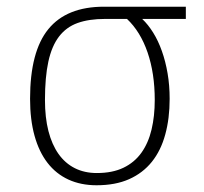

<svg xmlns="http://www.w3.org/2000/svg" viewBox="-20 -532 603 567"><path d="M528.8 -512.2V-476.1H399.9Q417.5 -459.5 432.4 -435.5Q447.3 -411.6 458 -381.3Q468.8 -351.1 474.9 -315.4Q481 -279.8 481 -240.2Q481 -182.1 468 -134.8Q455.1 -87.4 428.5 -54.2Q401.9 -21 361.3 -2.9Q320.8 15.1 265.1 15.1Q218.8 15.1 182.1 -1.7Q145.5 -18.6 120.4 -51Q95.2 -83.5 82 -131.1Q68.8 -178.7 68.8 -240.2Q68.8 -379.9 122.8 -446Q176.8 -512.2 287.1 -512.2ZM290 -476.1Q242.7 -476.1 209.2 -464.1Q175.8 -452.1 154.3 -424.1Q132.8 -396 122.8 -350.1Q112.8 -304.2 112.8 -236.8Q112.8 -185.1 123 -145Q133.3 -105 152.8 -77.4Q172.4 -49.8 200.9 -35.4Q229.5 -21 266.1 -21Q312 -21 344.5 -36.6Q377 -52.2 397.5 -80.8Q418 -109.4 427.5 -149.2Q437 -189 437 -236.8Q437 -315.4 415.8 -377.2Q394.5 -439 355 -476.1Z"/></svg>

Font: Clear Sans Thin
Style: Regular
Weight: 250
Foundry: Intel Corporation
Version: Version 1.00